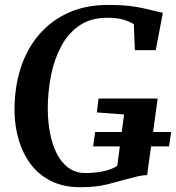

<svg xmlns="http://www.w3.org/2000/svg" viewBox="-20 -772 733 800"><path d="M314.5 8Q243.5 8 191.8 -18.2Q140 -44.5 107 -89.2Q74 -134 57.8 -190Q41.5 -246 40.5 -305.5Q39.5 -406 66 -488Q92.5 -570 143.8 -629Q195 -688 267 -719.8Q339 -751.5 429 -751.5Q485 -751.5 522.8 -746.8Q560.5 -742 586.8 -735.5Q613 -729 632.5 -724.5Q639 -723 645.5 -721.5Q652 -720 658.5 -718.5L629 -563H542L537.5 -671.5Q519.5 -682.5 493.8 -690.2Q468 -698 426.5 -698Q358.5 -698 311.2 -665.8Q264 -633.5 234.8 -578.8Q205.5 -524 192.2 -456Q179 -388 179 -316.5Q179.5 -265 188.5 -217.5Q197.5 -170 216.5 -132.2Q235.5 -94.5 265.2 -72.8Q295 -51 336.5 -51Q373.5 -51 409.2 -58.2Q445 -65.5 468.5 -80.5L497 -295L383.5 -303.5L390.5 -361.5H637L593 -42.5Q578 -42.5 556.5 -37.8Q535 -33 513.5 -27Q474 -16 427.5 -4Q381 8 314.5 8ZM368 -162 376.5 -222H693L684.5 -162Z"/></svg>

Font: Merriweather 28pt SemiBold
Style: Italic
Weight: 600
Italic angle: -7.8°
Version: Version 2.101